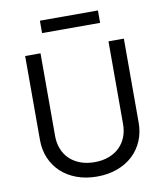

<svg xmlns="http://www.w3.org/2000/svg" viewBox="-98 -990 936 1083"><g transform="rotate(-10 370.5 -448.0)"><path d="M653.4 -727.3V-245.7Q653.4 -190 633.3 -142.6Q613.3 -95.2 576.3 -60.5Q539.4 -25.9 487.2 -6.6Q435 12.8 370.7 12.8Q306.5 12.8 254.3 -6.6Q202.1 -25.9 165.1 -60.5Q128.2 -95.2 108.1 -142.6Q88.1 -190 88.1 -245.7V-727.3H176.1V-252.8Q176.1 -213.1 189.5 -179.3Q202.8 -145.6 227.8 -121.3Q252.8 -96.9 289.1 -83.3Q325.3 -69.6 370.7 -69.6Q416.2 -69.6 452.4 -83.3Q488.6 -96.9 513.7 -121.3Q538.7 -145.6 552 -179.3Q565.3 -213.1 565.3 -252.8V-727.3ZM536.9 -838.1H204.5V-909.1H536.9Z"/></g></svg>

Font: Fast_Sans
Style: Regular
Weight: 400
Designer: Rasmus Andersson
Foundry: rsms
Version: Version 3.018;git-588b23468